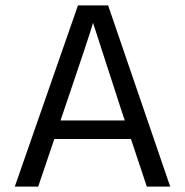

<svg xmlns="http://www.w3.org/2000/svg" viewBox="-20 -694 688 714"><path d="M218 -284 205 -246H444L431 -285L326 -609Q314 -566 218 -284ZM122 0H35L270 -674H382L613 0H526L467 -177H182Z"/></svg>

Font: Hind Madurai
Style: Regular
Weight: 400
Designer: Jyotish Sonowal
Foundry: Indian Type Foundry
Version: Version 1.001;PS 1.0;hotconv 1.0.86;makeotf.lib2.5.63406; tt